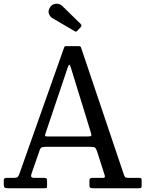

<svg xmlns="http://www.w3.org/2000/svg" viewBox="-20 -1000 772 1020"><path d="M0 -21V-42Q0 -55 14 -55H52Q68 -55 73.5 -59.8Q79 -64.5 82.5 -75L321.5 -750Q323.5 -755 332 -755H397Q408 -755 410 -749L636.5 -77Q640.5 -65 644 -60Q647.5 -55 664.5 -55H718.5Q728.5 -55 730.5 -52.2Q732.5 -49.5 732.5 -39.5V-17.5Q732.5 -6 730.2 -3Q728 0 716.5 0H474Q464.5 0 459.8 -2.5Q455 -5 455 -16V-39Q455 -49.5 459.2 -52.2Q463.5 -55 473 -55H526.5Q536.5 -55 537 -60.5Q537.5 -66 535 -73L496.5 -193Q491 -210 486 -215Q481 -220 457 -220H223.5Q206 -220 199.8 -216Q193.5 -212 190 -200L148 -79Q143.5 -67 146.2 -61Q149 -55 163.5 -55H214Q223 -55 226.5 -52.2Q230 -49.5 230 -40V-16Q230 -4 228 -2Q226 0 214 0H25Q11 0 5.5 -3Q0 -6 0 -21ZM340.5 -643.5 221 -289Q218 -280 219.8 -277.5Q221.5 -275 235 -275H443Q462 -275 464.5 -278.2Q467 -281.5 462 -298L356.5 -640.5Q352 -655.5 348.5 -656Q345 -656.5 340.5 -643.5ZM376.5 -834.5 258.5 -903.5Q246 -911 240 -926.2Q234 -941.5 245 -960Q255 -977.5 276 -979.8Q297 -982 311 -968L408 -873.5Q417 -864.5 408.5 -855.5L391.5 -837.5Q387.5 -833 384.8 -832Q382 -831 376.5 -834.5Z"/></svg>

Font: Besley* Narrow
Style: Regular
Weight: 400
Width: 4
Designer: Owen Earl
Foundry: indestructible type*
Version: Version 3.000; ttfautohint (v1.8.3)